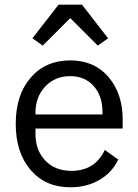

<svg xmlns="http://www.w3.org/2000/svg" viewBox="-20 -785 589 817"><path d="M162 -591 118 -622 229 -765H329L440 -622L396 -591L279 -708ZM279 12Q174 12 110.5 -61.5Q47 -135 47 -258Q47 -381 110.5 -454.5Q174 -528 279 -528Q381 -528 441.5 -457.5Q502 -387 502 -276V-238H131V-214Q131 -146 172.5 -102Q214 -58 284 -58Q384 -58 426 -147L483 -106Q458 -52 404 -20Q350 12 279 12ZM131 -298H416V-309Q416 -377 378.5 -419Q341 -461 279 -461Q214 -461 172.5 -417Q131 -373 131 -305Z"/></svg>

Font: Anuphan
Style: Regular
Weight: 400
Designer: Mike Abbink, Paul van der Laan, Pieter van Rosmalen, Mint Tantisuwanna
Foundry: Bold Monday; Cadson Demak
Version: Version 3.002;hotconv 1.0.109;makeotfexe 2.5.65596